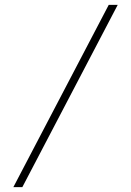

<svg xmlns="http://www.w3.org/2000/svg" viewBox="-20 -710 540 791"><path d="M72 61H35L428 -690H465Z"/></svg>

Font: Exo 2.0 Extra Light
Style: Regular
Weight: 250
Designer: Natanael Gama
Version: Version 1.001;PS 001.001;hotconv 1.0.70;makeotf.lib2.5.58329